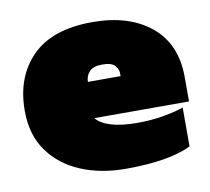

<svg xmlns="http://www.w3.org/2000/svg" viewBox="-62 -553 691 631"><g transform="rotate(-10 283.5 -237.0)"><path d="M310 10Q226 10 159.5 -18Q93 -46 54 -100.5Q15 -155 15 -235Q15 -348 82.5 -416Q150 -484 284 -484Q406 -484 479 -424Q552 -364 552 -253V-172H236Q251 -153 285.5 -142.5Q320 -132 375 -132Q420 -132 462 -139.5Q504 -147 528 -156V-26Q453 10 310 10ZM236 -293H345V-302Q345 -316 334 -328.5Q323 -341 292 -341Q262 -341 249 -327Q236 -313 236 -293Z"/></g></svg>

Font: Kanit Black
Style: Regular
Weight: 900
Designer: Katatrad Team
Foundry: CadsonDemak
Version: Version 2.000; ttfautohint (v1.8.3)